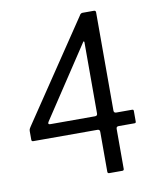

<svg xmlns="http://www.w3.org/2000/svg" viewBox="-78 -734 651 795"><g transform="rotate(-10 247.5 -336.5)"><path d="M317 0Q310 0 310 -7V-175Q310 -185 300 -185H30Q23 -185 23 -192V-229Q23 -235 26 -240Q29 -245 31 -248L310 -663Q313 -669 316.5 -671Q320 -673 323 -673H371Q379 -673 379 -665V-252Q379 -242 389 -242H456Q462 -242 462 -236V-191Q462 -185 456 -185H389Q379 -185 379 -175V-7Q379 0 372 0ZM112 -242H300Q310 -242 310 -252V-551Q310 -555 308 -555.5Q306 -556 304 -552L107 -254Q103 -248 104.5 -245Q106 -242 112 -242Z"/></g></svg>

Font: Glory Thin
Style: Regular
Weight: 400
Version: Version 1.011